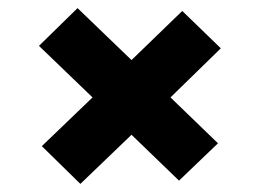

<svg xmlns="http://www.w3.org/2000/svg" viewBox="-20 -554 640 473"><path d="M178 -101 83 -194 208 -314 76 -441 171 -534 304 -406 429 -527 524 -435 400 -314 517 -201 421 -109 304 -222Z"/></svg>

Font: Pixelify Sans
Style: Bold
Weight: 700
Designer: Stefie Justprince
Foundry: Typecalism Foundryline
Version: Version 1.000